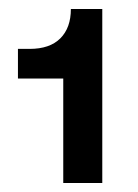

<svg xmlns="http://www.w3.org/2000/svg" viewBox="-20 -731 308 428"><path d="M121 -323V-556H20V-622H46Q91 -622 114.5 -645.5Q138 -669 138 -711H208V-323Z"/></svg>

Font: Geist SemBd
Style: Regular
Weight: 400
Designer: Basement.studio, Andrés Briganti, Mateo Zaragoza
Foundry: Basement.studio, Vercel, Andrés Briganti, Guido Ferreyra, Mateo Zaragoza
Version: Version 1.401